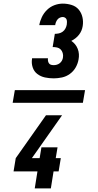

<svg xmlns="http://www.w3.org/2000/svg" viewBox="-20 -873 540 1061"><path d="M50 -305 62 -375H450L438 -305ZM277 -440Q252 -440 228.5 -445Q205 -450 186.5 -464Q168 -478 160.5 -501Q153 -524 157 -548V-551H245V-550Q244 -542 245.5 -535Q247 -528 251 -522.5Q255 -517 262 -515Q269 -513 277 -513Q285 -513 294 -515.5Q303 -518 310.5 -524Q318 -530 322.5 -538.5Q327 -547 328 -556Q330 -568 326.5 -580Q323 -592 315 -600Q307 -608 295.5 -610.5Q284 -613 271 -613L283 -686Q294 -686 305.5 -688.5Q317 -691 326.5 -698Q336 -705 341.5 -715.5Q347 -726 349 -737Q350 -744 350 -751.5Q350 -759 348 -765Q346 -771 340 -775Q334 -779 327 -779Q319 -779 311 -775.5Q303 -772 297.5 -765Q292 -758 289 -750Q286 -742 285 -734H197Q201 -757 211.5 -779Q222 -801 240 -818.5Q258 -836 281 -844.5Q304 -853 327 -853Q352 -853 376 -845.5Q400 -838 415 -820Q430 -802 435.5 -778Q441 -754 437 -729Q435 -716 430 -704Q425 -692 416.5 -681Q408 -670 397 -661.5Q386 -653 374 -647Q386 -639 395 -628Q404 -617 409.5 -603Q415 -589 416 -574Q417 -559 414 -544Q410 -521 398 -500Q386 -479 366 -464.5Q346 -450 322.5 -445Q299 -440 277 -440ZM172 168 187 74H55L67 1L234 -236H323L178 -30L156 1H199L209 -59H298L288 1H316L304 74H276L261 168Z"/></svg>

Font: Iosevka Curly Heavy
Style: Italic
Weight: 900
Italic angle: -9°
Monospace: yes
Designer: Belleve Invis
Foundry: Belleve Invis
Version: Version 22.1.2; ttfautohint (v1.8.4)